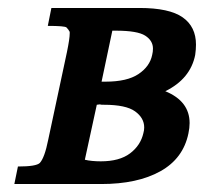

<svg xmlns="http://www.w3.org/2000/svg" viewBox="-20 -462 512 482"><path d="M470 -324Q458 -264 395 -233Q456 -208 456 -153Q456 -141 453 -127Q440 -64 382.5 -32Q325 0 234 0H16L25 -44Q71 -44 80 -53Q92 -66 101 -111L148 -331Q155 -365 155 -378Q155 -380 155 -382Q152 -388 147 -393Q143 -397 100 -397L109 -442H313Q322 -442 330 -442Q405 -442 438.5 -418.5Q472 -395 472 -350Q472 -338 470 -324ZM235 -257H245Q299 -257 327.5 -276Q356 -295 362 -324Q364 -332 364 -340Q364 -360 344.5 -372.5Q325 -385 271 -385H262ZM193 -61Q201 -59 211.5 -58Q222 -57 233 -57Q280 -57 306.5 -77Q333 -97 340 -128Q342 -135 342 -142Q342 -166 319 -182.5Q296 -199 241 -199Q233 -199 232.5 -199.5Q232 -200 231 -200Q228 -200 223 -199Z"/></svg>

Font: New Athena Unicode
Style: Bold Italic
Weight: 700
Designer: J. Rusten 1997; rev. by R. Hancock 2001, 2002, rev. by D. Mastronarde 2002-2021
Foundry: Society for Classical Studies (formerly American Philological Association)
Version: Version 5.008